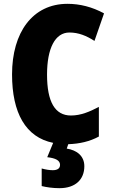

<svg xmlns="http://www.w3.org/2000/svg" viewBox="-20 -744 590 1004"><path d="M421 125C421 71 381 41 329 33L337 10C396 8 449 -4 497 -30V-185C449 -160 403 -140 351 -140C267 -140 226 -212 226 -354C226 -491 268 -574 343 -574C391 -574 432 -557 474 -530L524 -674C462 -708 397 -724 333 -724C150 -724 43 -574 43 -355C43 -154 114 -26 258 3L227 78C271 83 294 95 294 118C294 137 280 146 256 146C239 146 220 143 198 137V229C223 235 255 240 291 240C374 240 421 195 421 125Z"/></svg>

Font: Noto Sans Georgian Condensed Black
Style: Regular
Weight: 900
Width: 3
Designer: Monotype Design Team, Akaki Razmadze
Foundry: Google LLC
Version: Version 2.005